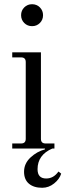

<svg xmlns="http://www.w3.org/2000/svg" viewBox="-20 -704 310 910"><path d="M132 -580Q110 -580 95 -595Q80 -610 80 -632Q80 -654 95 -669Q110 -684 132 -684Q154 -684 169 -669Q184 -654 184 -632Q184 -610 169 -595Q154 -580 132 -580ZM38 0V-24H80Q102 -24 102 -46V-410Q102 -432 80 -432H38V-456H174V-46Q174 -24 196 -24H238V0H228Q158 30 158 98Q158 142 199 142Q234 142 257 109L270 119Q262 145 236.5 165.5Q211 186 180 186Q140 186 117 166.5Q94 147 94 110Q94 71 124.5 42.5Q155 14 193 4V0Z"/></svg>

Font: Old Standard TT
Style: Regular
Weight: 400
Designer: Alexey Kryukov <alexios@thessalonica.org.ru>
Version: Version 1.0